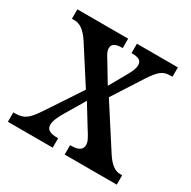

<svg xmlns="http://www.w3.org/2000/svg" viewBox="-126 -657 773 779"><g transform="rotate(30 260.0 -268.0)"><path d="M6 0H216V-44H214C176 -44 161 -54 161 -76C161 -96 172 -116 183 -136L241 -234L295 -146C322 -104 328 -92 328 -77C328 -55 311 -44 277 -44H272V0H516V-44H505C484 -44 461 -58 436 -97L311 -291L399 -428C434 -482 451 -492 485 -492H493V-536H301V-492H305C330 -492 349 -487 349 -463C349 -445 340 -428 327 -405L284 -329L231 -417C218 -438 211 -449 211 -463C211 -479 220 -492 258 -492H260V-536H22V-492H34C61 -492 84 -474 107 -439L215 -271L107 -108C73 -57 55 -44 14 -44H6Z"/></g></svg>

Font: Noto Serif Myanmar Condensed Medium
Style: Regular
Weight: 500
Width: 3
Designer: Ben Mitchell and the Monotype Design Team
Foundry: Monotype Imaging Inc.
Version: Version 2.106